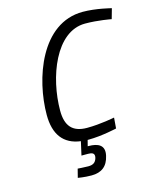

<svg xmlns="http://www.w3.org/2000/svg" viewBox="-132 -792 891 1092"><g transform="rotate(-15 313.5 -246.0)"><path d="M478 -75C478 -75 395 -58 315 -58C229 -58 192 -103 192 -192C192 -387 283 -634 457 -634C533 -634 610 -619 610 -619L627 -679C627 -679 540 -702 461 -702C215 -702 112 -400 112 -188C112 -74 161 -7 261 6L243 86H282C304 86 323 91 316 119C309 145 293 155 265 155C240 155 203 152 203 152L190 203C190 203 228 210 270 210C328 210 365 183 378 123C392 62 351 44 296 44H291L300 9H305C384 9 473 -12 473 -12L478 -75Z"/></g></svg>

Font: RazerF5
Style: Italic
Weight: 400
Foundry: Razer Inc.
Version: Version 2